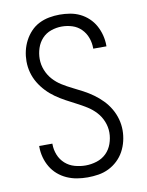

<svg xmlns="http://www.w3.org/2000/svg" viewBox="-85 -804 669 873"><g transform="rotate(-10 250.0 -367.5)"><path d="M249 8Q224 8 200 4Q176 0 153.5 -10Q131 -20 112.5 -36Q94 -52 81.5 -73Q69 -94 62.5 -118Q56 -142 56 -167V-171H117V-168Q117 -143 126.5 -119Q136 -95 155 -78Q174 -61 199 -54Q224 -47 249 -47Q275 -47 300.5 -55Q326 -63 344.5 -81Q363 -99 372 -124.5Q381 -150 381 -176Q381 -202 371 -227Q361 -252 343 -271.5Q325 -291 302.5 -305Q280 -319 256.5 -331Q233 -343 210 -355.5Q187 -368 165.5 -383Q144 -398 125.5 -417.5Q107 -437 93.5 -459.5Q80 -482 73 -507.5Q66 -533 66 -560Q66 -584 71.5 -608Q77 -632 88.5 -654Q100 -676 117 -694Q134 -712 156 -723Q178 -734 202.5 -738.5Q227 -743 251 -743Q275 -743 299 -739Q323 -735 344.5 -724.5Q366 -714 383.5 -697.5Q401 -681 412.5 -660Q424 -639 430 -615.5Q436 -592 436 -568V-564H375V-566Q375 -591 366.5 -614.5Q358 -638 340.5 -655.5Q323 -673 299.5 -680.5Q276 -688 251 -688Q226 -688 201.5 -679.5Q177 -671 160 -652.5Q143 -634 135 -609.5Q127 -585 127 -560Q127 -533 137 -508Q147 -483 164.5 -463.5Q182 -444 204.5 -430Q227 -416 250.5 -404.5Q274 -393 297.5 -380.5Q321 -368 342.5 -352.5Q364 -337 382.5 -318Q401 -299 414.5 -276Q428 -253 435 -227.5Q442 -202 442 -176Q442 -151 436 -126Q430 -101 418 -79Q406 -57 387.5 -39.5Q369 -22 346.5 -11Q324 0 299 4Q274 8 249 8Z"/></g></svg>

Font: Iosevka Curly Light
Style: Regular
Weight: 300
Monospace: yes
Designer: Belleve Invis
Foundry: Belleve Invis
Version: Version 22.1.2; ttfautohint (v1.8.4)